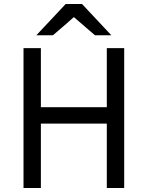

<svg xmlns="http://www.w3.org/2000/svg" viewBox="-20 -941 740 961"><path d="M455.1 -764.6Q428.7 -787.1 349.6 -855.5Q324.2 -832 245.1 -764.6Q224.6 -764.6 162.1 -764.6Q199.2 -803.7 308.6 -920.9Q329.1 -920.9 390.6 -920.9Q427.7 -881.8 537.1 -764.6Q516.6 -764.6 455.1 -764.6ZM514.6 0Q514.6 -80.1 514.6 -322.3Q432.6 -322.3 184.6 -322.3Q184.6 -241.2 184.6 0Q163.1 0 97.7 0Q97.7 -174.8 97.7 -700.2Q120.1 -700.2 184.6 -700.2Q184.6 -626 184.6 -404.3Q267.6 -404.3 514.6 -404.3Q514.6 -477.5 514.6 -700.2Q537.1 -700.2 601.6 -700.2Q601.6 -525.4 601.6 0Q580.1 0 514.6 0Z"/></svg>

Font: Overpass
Style: Regular
Weight: 400
Designer: Delve Withrington, Thomas Jockin
Version: Version 3.000;DELV;Overpass; ttfautohint (v1.5)